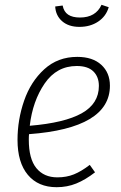

<svg xmlns="http://www.w3.org/2000/svg" viewBox="-20 -769 505 800"><path d="M101 -210Q100 -202 100 -187Q100 -107 131.5 -68.5Q163 -30 219 -30Q257 -30 288 -42.5Q319 -55 354 -82L376 -51Q336 -20 298 -4.5Q260 11 216 11Q139 11 96 -40.5Q53 -92 53 -186Q53 -270 80.5 -349.5Q108 -429 164.5 -480.5Q221 -532 302 -532Q366 -532 402 -499Q438 -466 438 -412Q438 -235 101 -210ZM104 -245Q249 -257 320.5 -297Q392 -337 392 -411Q392 -449 369 -471.5Q346 -494 300 -494Q216 -494 166 -421Q116 -348 104 -245ZM210 -742 241 -746Q246 -720 264 -708Q282 -696 313 -696Q379 -696 403 -749L433 -739Q422 -701 389 -679Q356 -657 311 -657Q266 -657 239 -680.5Q212 -704 210 -742Z"/></svg>

Font: Fira Sans Condensed ExtraLight
Style: Italic
Weight: 275
Width: 3
Italic angle: -8°
Designer: Carrois Corporate & Edenspiekermann AG
Foundry: Carrois Corporate GbR & Edenspiekermann AG
Version: Version 4.203